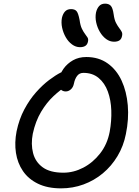

<svg xmlns="http://www.w3.org/2000/svg" viewBox="-20 -1024 762 1054"><path d="M315 10Q241 10 188.5 -15.5Q136 -41 106 -85Q76 -129 67.5 -185Q59 -241 71 -303Q85 -370 113.5 -423.5Q142 -477 178 -517.5Q214 -558 250 -585Q286 -612 314 -626Q342 -640 354 -640Q364 -640 372 -637Q380 -634 385 -621Q396 -599 382 -582Q368 -565 344 -551Q311 -531 273.5 -496Q236 -461 205.5 -410Q175 -359 160 -290Q149 -233 161.5 -184Q174 -135 214.5 -105.5Q255 -76 328 -76Q384 -76 437 -103.5Q490 -131 529.5 -181.5Q569 -232 582 -300Q593 -360 591 -417.5Q589 -475 572 -521.5Q555 -568 521.5 -596Q488 -624 438 -624Q416 -624 403.5 -607.5Q391 -591 386 -566Q382 -545 369 -533.5Q356 -522 341 -522Q328 -522 318 -529Q308 -536 303 -550.5Q298 -565 302 -585Q309 -619 329 -647Q349 -675 380.5 -693Q412 -711 454 -711Q522 -711 571 -676Q620 -641 647.5 -581.5Q675 -522 681.5 -446Q688 -370 671 -288Q658 -222 625 -167Q592 -112 544.5 -72.5Q497 -33 438.5 -11.5Q380 10 315 10ZM606 -795Q583 -795 563 -809.5Q543 -824 528.5 -848.5Q514 -873 508 -901Q502 -929 507 -955Q512 -977 524 -990.5Q536 -1004 557 -1004Q577 -1004 588 -992.5Q599 -981 604 -945Q608 -915 617 -898Q626 -881 634.5 -870Q643 -859 648 -849.5Q653 -840 650 -827Q647 -810 636 -802.5Q625 -795 606 -795ZM419 -765Q396 -765 375.5 -780Q355 -795 341 -819.5Q327 -844 321 -872Q315 -900 320 -926Q325 -948 337 -961Q349 -974 370 -974Q391 -974 400.5 -962.5Q410 -951 417 -914Q421 -884 429.5 -866.5Q438 -849 446.5 -838Q455 -827 460.5 -818Q466 -809 463 -796Q460 -780 449 -772.5Q438 -765 419 -765Z"/></svg>

Font: Shantell Sans
Style: Italic
Weight: 400
Italic angle: -11°
Designer: Stephen Nixon, Anya Danilova, Shantell Martin
Foundry: Arrow Type
Version: Version 1.011;[c5ecc13dd]